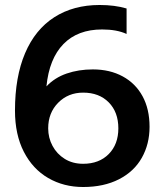

<svg xmlns="http://www.w3.org/2000/svg" viewBox="-20 -734 659 769"><path d="M40 -291Q40 -426 80.5 -521Q121 -616 197.5 -665Q274 -714 379 -714Q440 -714 487 -700V-598Q448 -616 389 -616Q291 -616 234 -557.5Q177 -499 166 -388Q199 -423 247 -439.5Q295 -456 352 -456Q420 -456 471.5 -428Q523 -400 551 -348.5Q579 -297 579 -226Q579 -157 548 -102Q517 -47 456.5 -16Q396 15 313 15Q235 15 173 -21Q111 -57 75.5 -126Q40 -195 40 -291ZM454 -220Q454 -285 415.5 -324Q377 -363 313 -363Q253 -363 213 -322.5Q173 -282 173 -220Q173 -182 190.5 -149.5Q208 -117 239.5 -97.5Q271 -78 313 -78Q377 -78 415.5 -117Q454 -156 454 -220Z"/></svg>

Font: Prompt Medium
Style: Regular
Weight: 500
Designer: Katatrad Team
Foundry: CadsonDemak
Version: Version 1.000